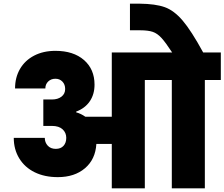

<svg xmlns="http://www.w3.org/2000/svg" viewBox="-20 -1026 1223 1046"><path d="M1183 -740V-590H1096V0H916V-590H769V0H589V-242H505Q500 -158 443 -109.5Q386 -61 295 -61Q223 -61 169 -87.5Q115 -114 85 -163Q55 -212 55 -275H224Q224 -250 240 -232.5Q256 -215 284 -215Q311 -215 326 -231.5Q341 -248 341 -275Q341 -303 321 -321.5Q301 -340 263 -340H216V-484H263Q295 -484 315 -499.5Q335 -515 335 -541Q335 -566 320 -581.5Q305 -597 282 -597Q258 -597 242.5 -582Q227 -567 227 -544H62Q62 -604 89 -650.5Q116 -697 166 -723Q216 -749 282 -749Q380 -749 437.5 -699Q495 -649 495 -565Q495 -512 469 -474Q443 -436 395 -418V-414Q421 -407 445 -390H589V-740H918Q882 -795 859.5 -819.5Q837 -844 812 -852.5Q787 -861 743 -861H688V-1006H741Q827 -1005 877.5 -987Q928 -969 975 -914Q1022 -859 1087 -740Z"/></svg>

Font: Fz Poppins ExtBd
Style: Regular
Weight: 800
Designer: Ninad Kale (Devanagari), Jonny Pinhorn (Latin)
Foundry: Indian Type Foundry
Version: Vit hóa bi Vntype.Com & FontZin.Com